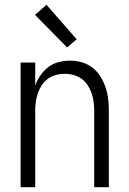

<svg xmlns="http://www.w3.org/2000/svg" viewBox="-20 -781 540 801"><path d="M66 0V-520H127V-424Q135 -447 149 -467Q163 -487 182 -501.5Q201 -516 225 -522Q249 -528 273 -528Q297 -528 321.5 -521Q346 -514 365.5 -499Q385 -484 398.5 -462.5Q412 -441 420 -417.5Q428 -394 431 -369.5Q434 -345 434 -320V0H373V-320Q373 -339 370.5 -357Q368 -375 362 -392.5Q356 -410 345.5 -426Q335 -442 320 -452.5Q305 -463 287 -468Q269 -473 250 -473Q231 -473 213 -468Q195 -463 180 -452.5Q165 -442 154.5 -426Q144 -410 138 -392.5Q132 -375 129.5 -357Q127 -339 127 -320V0ZM260 -583 126 -719 174 -761 300 -617Z"/></svg>

Font: Iosevka SS04 Light
Style: Regular
Weight: 300
Monospace: yes
Designer: Belleve Invis
Foundry: Belleve Invis
Version: Version 19.0.0; ttfautohint (v1.8.4)